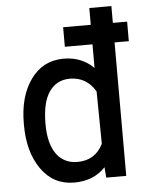

<svg xmlns="http://www.w3.org/2000/svg" viewBox="-55 -825 669 879"><g transform="rotate(-5 279.5 -385.0)"><path d="M555.7 -703.1V-613.3H490.2V0H398.4L394.5 -47.9Q339.8 9.8 251 9.8Q155.3 9.8 99.6 -69.3Q43.9 -148.4 43.9 -272.5V-279.3Q43.9 -404.3 99.6 -481.4Q154.3 -558.6 250 -559.6Q334 -559.6 388.7 -504.9V-613.3H261.7V-703.1H388.7V-780.3H490.2V-703.1ZM142.6 -268.6Q142.6 -179.7 176.8 -130.9Q211.9 -83 273.4 -83Q355.5 -83 391.6 -156.2L388.7 -396.5Q349.6 -464.8 272.5 -465.8Q210.9 -465.8 176.8 -417Q142.6 -368.2 142.6 -268.6Z"/></g></svg>

Font: RobotoJAA
Style: Medium
Weight: 500
Version: Version 2.05; 2016-11-05